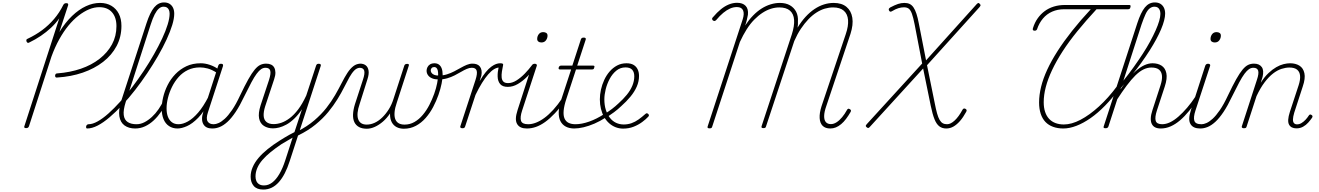

<svg xmlns="http://www.w3.org/2000/svg" viewBox="-20 -1039 10841 1578"><path d="M451 -402Q442 -400 437 -404.5Q432 -409 433 -420Q435 -429 439.5 -432.5Q444 -436 453 -436Q556 -444 644 -474Q732 -504 798 -555.5Q864 -607 900.5 -674.5Q937 -742 937 -824Q937 -897 900 -938.5Q863 -980 796 -980Q755 -980 712.5 -962.5Q670 -945 626 -911Q582 -877 542 -828Q502 -779 466.5 -715Q431 -651 403 -574L218 -1Q215 6 210 10Q205 14 194 14Q185 14 181 10Q177 6 180 -1L467 -888Q437 -846 399 -810.5Q361 -775 316 -744.5Q271 -714 219 -689Q212 -685 207 -687.5Q202 -690 198 -698Q195 -708 197.5 -713Q200 -718 206 -720Q272 -751 326 -791Q380 -831 424.5 -883Q469 -935 501 -1000Q505 -1006 510 -1009.5Q515 -1013 526 -1013Q535 -1013 538.5 -1008.5Q542 -1004 540 -996L468 -776Q517 -855 572.5 -908Q628 -961 686 -988Q744 -1015 802 -1015Q856 -1015 895.5 -991.5Q935 -968 956.5 -926Q978 -884 978 -826Q978 -736 938.5 -661Q899 -586 827.5 -530.5Q756 -475 660 -442Q564 -409 451 -402Z M696 17Q690 17 688.5 11.5Q687 6 688 -0.5Q689 -7 694.5 -12.5Q700 -18 708 -18Q741 -18 783 -41.5Q825 -65 872 -107Q919 -149 968.5 -204Q1018 -259 1067 -323.5Q1116 -388 1161.5 -456.5Q1207 -525 1245.5 -593Q1284 -661 1313 -723Q1342 -785 1358 -837.5Q1374 -890 1374 -926Q1374 -935 1379.5 -940Q1385 -945 1393 -945Q1401 -945 1406.5 -940Q1412 -935 1412 -926Q1412 -887 1395.5 -833Q1379 -779 1349 -714Q1319 -649 1278.5 -579Q1238 -509 1190.5 -438Q1143 -367 1091 -300Q1039 -233 985.5 -176Q932 -119 880.5 -75Q829 -31 782.5 -7Q736 17 696 17ZM1091 17Q1038 17 1003.5 -8Q969 -33 961 -83.5Q953 -134 976 -209L1184 -848Q1213 -937 1247 -978Q1281 -1019 1328 -1019Q1355 -1019 1373.5 -1007.5Q1392 -996 1402 -975.5Q1412 -955 1412 -926Q1412 -917 1406.5 -912Q1401 -907 1393 -907Q1385 -907 1379.5 -912Q1374 -917 1374 -926Q1374 -945 1368 -958Q1362 -971 1351.5 -977.5Q1341 -984 1324 -984Q1304 -984 1286 -968.5Q1268 -953 1251.5 -921Q1235 -889 1218 -836L1013 -200Q992 -133 997 -93.5Q1002 -54 1029.5 -36Q1057 -18 1101 -18Q1110 -18 1113.5 -12.5Q1117 -7 1115 -0.5Q1113 6 1106.5 11.5Q1100 17 1091 17Z M1091 17Q1082 17 1078 11.5Q1074 6 1075.5 -0.5Q1077 -7 1083.5 -12.5Q1090 -18 1102 -18Q1135 -18 1166.5 -34Q1198 -50 1228.5 -78Q1259 -106 1283.5 -142Q1308 -178 1326 -216Q1330 -225 1337 -224.5Q1344 -224 1349.5 -218.5Q1355 -213 1352 -204Q1332 -161 1304.5 -121Q1277 -81 1244 -50Q1211 -19 1172.5 -1Q1134 17 1091 17Z M1439 17Q1399 17 1369 -3Q1339 -23 1324 -60Q1309 -97 1309 -146Q1309 -189 1321 -240Q1333 -291 1358 -340.5Q1383 -390 1421.5 -430Q1460 -470 1511.5 -494.5Q1563 -519 1630 -519Q1666 -519 1704.5 -506Q1743 -493 1773 -471L1763 -440Q1721 -467 1687.5 -476Q1654 -485 1624 -485Q1569 -485 1525 -464Q1481 -443 1448.5 -406.5Q1416 -370 1394 -325.5Q1372 -281 1360.5 -235Q1349 -189 1349 -148Q1349 -108 1360 -79.5Q1371 -51 1392.5 -34.5Q1414 -18 1447 -18Q1483 -18 1524.5 -41Q1566 -64 1609 -114Q1652 -164 1693 -244L1701 -207Q1657 -120 1609 -71Q1561 -22 1517 -2.5Q1473 17 1439 17ZM1723 17Q1698 17 1680 8.5Q1662 0 1651.5 -18Q1641 -36 1640.5 -61.5Q1640 -87 1651 -120L1774 -500Q1777 -508 1782 -511.5Q1787 -515 1797 -515Q1809 -515 1812 -508.5Q1815 -502 1812 -494L1689 -116Q1672 -64 1686.5 -41Q1701 -18 1735 -18Q1742 -18 1744.5 -12.5Q1747 -7 1746 -0.5Q1745 6 1739.5 11.5Q1734 17 1723 17Z M1726 17Q1717 17 1713 11.5Q1709 6 1710.5 -0.5Q1712 -7 1719 -12.5Q1726 -18 1738 -18Q1754 -18 1777 -28Q1800 -38 1827.5 -63Q1855 -88 1887 -134.5Q1919 -181 1953 -254Q1992 -336 2021 -387.5Q2050 -439 2073.5 -467Q2097 -495 2119 -505.5Q2141 -516 2168 -516Q2178 -516 2180.5 -511Q2183 -506 2181 -499Q2179 -492 2173.5 -487Q2168 -482 2162 -482Q2143 -482 2126 -470.5Q2109 -459 2089.5 -433Q2070 -407 2046 -362Q2022 -317 1988 -248Q1951 -170 1916.5 -118.5Q1882 -67 1849.5 -37.5Q1817 -8 1786.5 4.5Q1756 17 1726 17Z M2144 519Q2091 519 2065.5 489.5Q2040 460 2040 413Q2040 373 2057 334Q2074 295 2105 258.5Q2136 222 2180 186.5Q2224 151 2278 117Q2298 104 2318.5 92Q2339 80 2359 68.5Q2379 57 2400 47L2462 -141Q2431 -95 2398 -63.5Q2365 -32 2333.5 -15Q2302 2 2274.5 9Q2247 16 2224 16Q2181 16 2149.5 -4Q2118 -24 2109.5 -66Q2101 -108 2122 -174L2191 -382Q2208 -435 2201 -458.5Q2194 -482 2162 -482Q2153 -482 2149 -487Q2145 -492 2146.5 -499Q2148 -506 2153.5 -511Q2159 -516 2167 -516Q2191 -516 2208 -508Q2225 -500 2234 -483.5Q2243 -467 2243.5 -443Q2244 -419 2233 -387L2159 -164Q2145 -119 2147 -86.5Q2149 -54 2170 -36.5Q2191 -19 2229 -19Q2259 -19 2292 -30Q2325 -41 2360.5 -67.5Q2396 -94 2430.5 -139.5Q2465 -185 2497 -254L2578 -500Q2581 -508 2585.5 -511.5Q2590 -515 2600 -515Q2612 -515 2615.5 -509Q2619 -503 2615 -494L2361 285Q2343 341 2321 384Q2299 427 2272 457.5Q2245 488 2213 503.5Q2181 519 2144 519ZM2150 485Q2186 485 2217.5 461Q2249 437 2276 391Q2303 345 2324 280L2385 92Q2371 100 2355 109.5Q2339 119 2323.5 128Q2308 137 2293 146Q2244 179 2204.5 211Q2165 243 2137 275.5Q2109 308 2094.5 342Q2080 376 2080 411Q2080 432 2087 448.5Q2094 465 2109.5 475Q2125 485 2150 485Z M2431 74Q2424 77 2419.5 74.5Q2415 72 2412.5 65.5Q2410 59 2413 52.5Q2416 46 2423 42Q2504 1 2562.5 -49Q2621 -99 2662.5 -152Q2704 -205 2734.5 -258Q2765 -311 2788.5 -357.5Q2812 -404 2835 -439.5Q2858 -475 2884.5 -495.5Q2911 -516 2946 -516Q2955 -516 2958 -511Q2961 -506 2959.5 -499Q2958 -492 2953 -487Q2948 -482 2940 -482Q2914 -482 2893 -461Q2872 -440 2852 -404.5Q2832 -369 2808.5 -322Q2785 -275 2753 -223Q2721 -171 2677.5 -118Q2634 -65 2573.5 -15.5Q2513 34 2431 74Z M2995 19Q2956 19 2930.5 5Q2905 -9 2892.5 -35Q2880 -61 2881.5 -98.5Q2883 -136 2897 -182L2963 -384Q2980 -434 2973.5 -458Q2967 -482 2934 -482Q2925 -482 2921 -487Q2917 -492 2918 -499Q2919 -506 2924.5 -511Q2930 -516 2939 -516Q2968 -516 2986 -502Q3004 -488 3009 -459.5Q3014 -431 3000 -388L2936 -185Q2922 -145 2919 -113.5Q2916 -82 2923.5 -60Q2931 -38 2948.5 -26.5Q2966 -15 2994 -15Q3027 -15 3059.5 -30Q3092 -45 3121.5 -73.5Q3151 -102 3175.5 -141Q3200 -180 3215 -229L3231 -195Q3212 -146 3185.5 -106.5Q3159 -67 3127 -39.5Q3095 -12 3061 3.5Q3027 19 2995 19ZM3299 19Q3266 19 3240.5 6Q3215 -7 3200.5 -33Q3186 -59 3185.5 -98Q3185 -137 3202 -189L3303 -500Q3306 -508 3312 -511Q3318 -514 3327 -514Q3336 -514 3339 -510.5Q3342 -507 3340 -500L3241 -195Q3226 -152 3223 -118Q3220 -84 3228 -61.5Q3236 -39 3255 -27Q3274 -15 3305 -15Q3349 -15 3386.5 -36.5Q3424 -58 3455 -95Q3486 -132 3509 -177Q3532 -222 3548.5 -268Q3565 -314 3573 -356Q3581 -398 3581 -427Q3581 -448 3577.5 -461.5Q3574 -475 3566.5 -481.5Q3559 -488 3549 -488Q3538 -488 3534 -496Q3530 -504 3534.5 -511.5Q3539 -519 3551 -519Q3572 -519 3587 -508.5Q3602 -498 3610 -477Q3618 -456 3618 -425Q3618 -396 3609.5 -352.5Q3601 -309 3583.5 -259Q3566 -209 3540 -159.5Q3514 -110 3478.5 -69.5Q3443 -29 3398 -5Q3353 19 3299 19Z M3584 -386Q3554 -386 3532 -395Q3510 -404 3498 -420.5Q3486 -437 3486 -458Q3486 -472 3493 -486.5Q3500 -501 3514.5 -510Q3529 -519 3552 -519Q3564 -519 3567 -511.5Q3570 -504 3566 -496Q3562 -488 3549 -488Q3535 -488 3527.5 -479.5Q3520 -471 3520 -461Q3520 -450 3527 -440Q3534 -430 3548.5 -424Q3563 -418 3585 -418Q3622 -418 3653.5 -428Q3685 -438 3713 -452.5Q3741 -467 3766.5 -481.5Q3792 -496 3816 -506Q3840 -516 3863 -516Q3872 -516 3876 -511Q3880 -506 3879 -499Q3878 -492 3872.5 -487Q3867 -482 3857 -482Q3838 -482 3816 -472.5Q3794 -463 3769.5 -448.5Q3745 -434 3716.5 -419.5Q3688 -405 3655.5 -395.5Q3623 -386 3584 -386Z M3780 15Q3771 15 3766 11Q3761 7 3763 0L3888 -382Q3905 -435 3897.5 -458.5Q3890 -482 3859 -482Q3851 -482 3848 -487Q3845 -492 3845.5 -499Q3846 -506 3851 -511Q3856 -516 3864 -516Q3884 -516 3899.5 -510Q3915 -504 3924.5 -491.5Q3934 -479 3937.5 -460.5Q3941 -442 3936 -417L3922 -372Q3949 -418 3972.5 -446.5Q3996 -475 4018 -491Q4040 -507 4057.5 -513Q4075 -519 4090 -519Q4096 -519 4100 -513.5Q4104 -508 4103.5 -501.5Q4103 -495 4098 -489.5Q4093 -484 4084 -484Q4063 -484 4040 -470Q4017 -456 3992.5 -428Q3968 -400 3941.5 -357.5Q3915 -315 3888 -259L3803 0Q3800 8 3796 11.5Q3792 15 3780 15Z M4153 -325Q4110 -325 4090.5 -348.5Q4071 -372 4070 -409.5Q4069 -447 4078 -485L4091 -519Q4106 -519 4111.5 -515.5Q4117 -512 4115 -505Q4109 -477 4105 -450.5Q4101 -424 4103 -402.5Q4105 -381 4117 -368.5Q4129 -356 4156 -356Q4190 -356 4225 -378Q4260 -400 4293.5 -434.5Q4327 -469 4355 -507Q4359 -513 4368 -510Q4377 -507 4381.5 -500Q4386 -493 4377 -483Q4349 -446 4313 -409.5Q4277 -373 4236.5 -349Q4196 -325 4153 -325Z M4309 17Q4281 17 4261 8Q4241 -1 4230 -20Q4219 -39 4220 -67Q4221 -95 4234 -135L4352 -500Q4356 -508 4361 -511.5Q4366 -515 4375 -515Q4384 -515 4389 -510.5Q4394 -506 4392 -499L4271 -130Q4253 -75 4262 -46.5Q4271 -18 4320 -18Q4328 -18 4331.5 -12.5Q4335 -7 4333.5 -0.5Q4332 6 4326.5 11.5Q4321 17 4309 17ZM4430 -690Q4414 -690 4404.5 -697.5Q4395 -705 4395 -719Q4395 -741 4408 -758Q4421 -775 4444 -775Q4460 -775 4470 -768Q4480 -761 4480 -746Q4480 -725 4467 -707.5Q4454 -690 4430 -690Z M4311 17Q4302 17 4298 11.5Q4294 6 4295.5 -0.5Q4297 -7 4303.5 -12.5Q4310 -18 4322 -18Q4352 -18 4385.5 -31Q4419 -44 4454.5 -70Q4490 -96 4527 -136.5Q4564 -177 4601 -232Q4609 -244 4616.5 -242Q4624 -240 4627 -230.5Q4630 -221 4624 -212Q4581 -151 4540 -107.5Q4499 -64 4460.5 -36.5Q4422 -9 4385 4Q4348 17 4311 17Z M4700 17Q4659 17 4630 1.5Q4601 -14 4586 -43.5Q4571 -73 4572 -117Q4573 -161 4592 -218L4674 -468H4584Q4574 -468 4572 -472.5Q4570 -477 4572 -485Q4575 -493 4580 -496.5Q4585 -500 4594 -500H4684L4754 -715Q4757 -723 4762 -726.5Q4767 -730 4778 -730Q4788 -730 4792 -726Q4796 -722 4794 -714L4724 -500H4852Q4863 -500 4865 -496Q4867 -492 4864 -484Q4862 -474 4857.5 -471Q4853 -468 4843 -468H4714L4635 -227Q4616 -170 4612.5 -129.5Q4609 -89 4620 -64.5Q4631 -40 4654 -29Q4677 -18 4709 -18Q4717 -18 4720 -12.5Q4723 -7 4722.5 -0.5Q4722 6 4716 11.5Q4710 17 4700 17Z M4698 17Q4689 17 4685.5 11.5Q4682 6 4684.5 -0.5Q4687 -7 4693.5 -12.5Q4700 -18 4709 -18Q4761 -18 4822 -39.5Q4883 -61 4945 -101Q4951 -105 4956 -102.5Q4961 -100 4964.5 -94.5Q4968 -89 4967 -82.5Q4966 -76 4958 -73Q4912 -43 4865.5 -23Q4819 -3 4776.5 7Q4734 17 4698 17Z M4948 -102Q4980 -121 5009.5 -143.5Q5039 -166 5063 -189Q5102 -224 5131.5 -260Q5161 -296 5177 -334.5Q5193 -373 5193 -412Q5193 -447 5175.5 -466Q5158 -485 5121 -485Q5078 -485 5045.5 -458.5Q5013 -432 4991 -391Q4969 -350 4958 -305Q4947 -260 4947 -223Q4947 -175 4959 -137Q4971 -99 4992 -71.5Q5013 -44 5042.5 -30Q5072 -16 5106 -16Q5140 -16 5170 -26.5Q5200 -37 5228 -57Q5256 -77 5285 -103Q5292 -109 5297 -108Q5302 -107 5307 -103Q5311 -100 5313 -93.5Q5315 -87 5308 -80Q5290 -60 5258.5 -36.5Q5227 -13 5187.5 2.5Q5148 18 5101 18Q5069 18 5039.5 6.5Q5010 -5 4986 -26.5Q4962 -48 4945 -78Q4928 -108 4919 -144.5Q4910 -181 4910 -222Q4910 -261 4919 -302Q4928 -343 4946 -382Q4964 -421 4990.5 -451.5Q5017 -482 5051.5 -500.5Q5086 -519 5129 -519Q5165 -519 5187.5 -505.5Q5210 -492 5221 -468.5Q5232 -445 5232 -415Q5232 -370 5213.5 -327.5Q5195 -285 5161.5 -244.5Q5128 -204 5085 -166Q5058 -140 5027 -117Q4996 -94 4964 -73Z M6804 17Q6763 17 6741 -5Q6719 -27 6716.5 -68.5Q6714 -110 6732 -166L6931 -758Q6954 -825 6950 -874.5Q6946 -924 6915 -951Q6884 -978 6827 -978Q6793 -978 6759 -968Q6725 -958 6690.5 -936Q6656 -914 6624 -880.5Q6592 -847 6562.5 -803Q6533 -759 6508 -702L6276 -1Q6274 8 6269 11Q6264 14 6254 14Q6244 14 6240.5 10.5Q6237 7 6239 -1L6488 -757Q6510 -826 6506.5 -875.5Q6503 -925 6472.5 -951.5Q6442 -978 6385 -978Q6351 -978 6316 -967Q6281 -956 6246.5 -933.5Q6212 -911 6179 -877.5Q6146 -844 6116.5 -797.5Q6087 -751 6061 -694L5834 0Q5832 9 5827 12.5Q5822 16 5812 16Q5802 16 5797.5 12.5Q5793 9 5796 0L6084 -880Q6099 -927 6087 -954Q6075 -981 6036 -981Q6008 -981 5980.5 -969Q5953 -957 5924.5 -933.5Q5896 -910 5866 -874Q5859 -867 5852.5 -866.5Q5846 -866 5838 -872Q5832 -879 5832.5 -885.5Q5833 -892 5840 -898Q5873 -937 5905 -963Q5937 -989 5970.5 -1002.5Q6004 -1016 6038 -1016Q6084 -1016 6108 -991Q6132 -966 6127 -918Q6123 -898 6118 -875.5Q6113 -853 6104 -829Q6135 -876 6169 -911Q6203 -946 6239.5 -969Q6276 -992 6314.5 -1003.5Q6353 -1015 6389 -1015Q6439 -1015 6472.5 -995.5Q6506 -976 6523.5 -942Q6541 -908 6538 -861Q6539 -849 6538 -837Q6537 -825 6535 -812Q6566 -863 6601 -901Q6636 -939 6674 -964.5Q6712 -990 6752 -1002.5Q6792 -1015 6832 -1015Q6898 -1015 6937 -982.5Q6976 -950 6985 -893Q6994 -836 6970 -761L6771 -167Q6754 -119 6753.5 -85.5Q6753 -52 6767.5 -35.5Q6782 -19 6809 -19Q6832 -19 6855.5 -34Q6879 -49 6901 -75.5Q6923 -102 6941 -135Q6945 -143 6951 -145Q6957 -147 6964 -142Q6972 -138 6973.5 -132.5Q6975 -127 6971 -119Q6953 -88 6934 -62.5Q6915 -37 6893.5 -19Q6872 -1 6850 8Q6828 17 6804 17Z M7757 17Q7724 17 7700.5 -0.5Q7677 -18 7660.5 -59Q7644 -100 7630 -168L7567 -476L7127 6Q7120 13 7115 13Q7110 13 7102 6Q7095 0 7095.5 -5Q7096 -10 7105 -20L7559 -517L7497 -839Q7486 -895 7475 -925.5Q7464 -956 7449 -967.5Q7434 -979 7409 -979Q7387 -979 7363 -971.5Q7339 -964 7313 -948Q7303 -942 7297 -943Q7291 -944 7286 -954Q7283 -962 7285.5 -967Q7288 -972 7297 -978Q7335 -998 7361 -1006.5Q7387 -1015 7413 -1015Q7438 -1015 7456 -1006.5Q7474 -998 7487.5 -978.5Q7501 -959 7512 -926Q7523 -893 7532 -844L7591 -543L8008 -1006Q8016 -1014 8021.5 -1014.5Q8027 -1015 8033 -1006Q8040 -1000 8039 -995Q8038 -990 8030 -980L7599 -503L7662 -193Q7672 -141 7681.5 -107Q7691 -73 7702.5 -53.5Q7714 -34 7728.5 -26Q7743 -18 7764 -18Q7793 -18 7826 -48.5Q7859 -79 7890 -136Q7894 -144 7900 -146.5Q7906 -149 7914 -145Q7922 -141 7924 -135Q7926 -129 7921 -120Q7896 -74 7869.5 -44Q7843 -14 7815.5 1.5Q7788 17 7757 17Z M8719 17Q8673 17 8635.5 3.5Q8598 -10 8572.5 -36.5Q8547 -63 8533.5 -103.5Q8520 -144 8520 -197Q8520 -258 8536.5 -325.5Q8553 -393 8587 -466.5Q8621 -540 8672 -619.5Q8723 -699 8791.5 -785.5Q8860 -872 8945 -963H8726Q8672 -963 8627.5 -943.5Q8583 -924 8551.5 -886.5Q8520 -849 8503 -798Q8500 -791 8492.5 -788Q8485 -785 8476 -788Q8470 -789 8468.5 -794.5Q8467 -800 8470 -809Q8484 -854 8508.5 -888.5Q8533 -923 8566 -947.5Q8599 -972 8641 -985Q8683 -998 8732 -998H9261Q9269 -998 9271 -994Q9273 -990 9271 -981Q9269 -971 9264.5 -967Q9260 -963 9251 -963H8992Q8905 -869 8835 -783Q8765 -697 8713 -616.5Q8661 -536 8626.5 -462.5Q8592 -389 8575 -323.5Q8558 -258 8558 -199Q8558 -154 8569.5 -119.5Q8581 -85 8602.5 -62Q8624 -39 8655 -27.5Q8686 -16 8724 -16Q8733 -16 8738 -11Q8743 -6 8743 0.5Q8743 7 8737 12Q8731 17 8719 17Z M8719 17Q8710 17 8705 12Q8700 7 8700 0.5Q8700 -6 8706 -11Q8712 -16 8723 -16Q8787 -16 8860.5 -54.5Q8934 -93 9011.5 -163.5Q9089 -234 9161 -331Q9168 -342 9174.5 -339Q9181 -336 9183 -326.5Q9185 -317 9179 -309Q9122 -232 9062.5 -171Q9003 -110 8943.5 -68.5Q8884 -27 8827 -5Q8770 17 8719 17Z M9520 17Q9493 17 9474.5 8Q9456 -1 9446.5 -20Q9437 -39 9438 -67.5Q9439 -96 9452 -135L9518 -338Q9533 -384 9530 -416.5Q9527 -449 9506 -466.5Q9485 -484 9443 -484Q9410 -484 9377.5 -468Q9345 -452 9311.5 -419Q9278 -386 9240.5 -336Q9203 -286 9159 -218L9140 -227Q9187 -306 9229.5 -361.5Q9272 -417 9311 -452Q9350 -487 9385 -503Q9420 -519 9452 -519Q9496 -519 9526.5 -499.5Q9557 -480 9566 -437.5Q9575 -395 9553 -328L9488 -130Q9470 -74 9478.5 -46Q9487 -18 9532 -18Q9538 -18 9541.5 -12.5Q9545 -7 9543.5 -0.5Q9542 6 9536.5 11.5Q9531 17 9520 17ZM9066 15Q9056 15 9052 11.5Q9048 8 9051 0L9327 -848Q9356 -937 9389.5 -978Q9423 -1019 9471 -1019Q9498 -1019 9516.5 -1008Q9535 -997 9545.5 -976.5Q9556 -956 9556 -927Q9556 -903 9547.5 -870Q9539 -837 9522.5 -798Q9506 -759 9482.5 -715.5Q9459 -672 9428.5 -624Q9398 -576 9361.5 -525Q9325 -474 9282.5 -422Q9240 -370 9193 -317L9090 0Q9087 8 9081.5 11.5Q9076 15 9066 15ZM9213 -376Q9258 -432 9297.5 -487.5Q9337 -543 9371.5 -596Q9406 -649 9432.5 -698Q9459 -747 9478 -789.5Q9497 -832 9507 -866.5Q9517 -901 9517 -925Q9517 -944 9511 -957.5Q9505 -971 9494.5 -977.5Q9484 -984 9468 -984Q9447 -984 9428.5 -969.5Q9410 -955 9395 -922.5Q9380 -890 9362 -838Z M9520 17Q9511 17 9507 11.5Q9503 6 9504.5 -0.5Q9506 -7 9512.5 -12.5Q9519 -18 9531 -18Q9563 -18 9596.5 -34Q9630 -50 9665.5 -81Q9701 -112 9737 -154Q9773 -196 9807 -248Q9813 -258 9821 -256.5Q9829 -255 9832.5 -247Q9836 -239 9829 -230Q9791 -174 9753.5 -128Q9716 -82 9678.5 -50Q9641 -18 9601.5 -0.5Q9562 17 9520 17Z M9843 17Q9815 17 9795 8Q9775 -1 9764 -20Q9753 -39 9754 -67Q9755 -95 9768 -135L9886 -500Q9890 -508 9895 -511.5Q9900 -515 9909 -515Q9918 -515 9923 -510.5Q9928 -506 9926 -499L9805 -130Q9787 -75 9796 -46.5Q9805 -18 9854 -18Q9862 -18 9865.5 -12.5Q9869 -7 9867.5 -0.5Q9866 6 9860.5 11.5Q9855 17 9843 17ZM9964 -690Q9948 -690 9938.5 -697.5Q9929 -705 9929 -719Q9929 -741 9942 -758Q9955 -775 9978 -775Q9994 -775 10004 -768Q10014 -761 10014 -746Q10014 -725 10001 -707.5Q9988 -690 9964 -690Z M9845 17Q9836 17 9832 11.5Q9828 6 9829.5 -0.5Q9831 -7 9838 -12.5Q9845 -18 9857 -18Q9873 -18 9896 -28Q9919 -38 9946.5 -63Q9974 -88 10006 -134.5Q10038 -181 10072 -254Q10111 -336 10140 -387.5Q10169 -439 10192.5 -467Q10216 -495 10238 -505.5Q10260 -516 10287 -516Q10297 -516 10299.5 -511Q10302 -506 10300 -499Q10298 -492 10292.5 -487Q10287 -482 10281 -482Q10262 -482 10245 -470.5Q10228 -459 10208.5 -433Q10189 -407 10165 -362Q10141 -317 10107 -248Q10070 -170 10035.5 -118.5Q10001 -67 9968.5 -37.5Q9936 -8 9905.5 4.5Q9875 17 9845 17Z M10203 15Q10194 15 10189 11Q10184 7 10186 0L10310 -382Q10328 -435 10320.5 -458.5Q10313 -482 10281 -482Q10273 -482 10270 -487Q10267 -492 10267.5 -499Q10268 -506 10273.5 -511Q10279 -516 10286 -516Q10308 -516 10324 -509Q10340 -502 10350 -488Q10360 -474 10361.5 -454Q10363 -434 10357 -408L10342 -359Q10373 -408 10405.5 -438.5Q10438 -469 10469.5 -487Q10501 -505 10530 -512Q10559 -519 10583 -519Q10628 -519 10659.5 -499.5Q10691 -480 10700.5 -437.5Q10710 -395 10687 -328L10617 -113Q10607 -79 10606.5 -58Q10606 -37 10615 -27Q10624 -17 10640 -17Q10659 -17 10676.5 -27.5Q10694 -38 10709.5 -54.5Q10725 -71 10735 -87Q10739 -94 10744.5 -97Q10750 -100 10758 -95Q10766 -90 10767 -85Q10768 -80 10764 -72Q10751 -53 10732.5 -32Q10714 -11 10689.5 2.5Q10665 16 10635 16Q10614 16 10598.5 8.5Q10583 1 10574.5 -14.5Q10566 -30 10567.5 -56Q10569 -82 10581 -119L10653 -338Q10668 -384 10665 -416.5Q10662 -449 10640.5 -466.5Q10619 -484 10577 -484Q10547 -484 10512.5 -473Q10478 -462 10443 -435Q10408 -408 10373.5 -362.5Q10339 -317 10307 -249L10226 0Q10224 8 10219.5 11.5Q10215 15 10203 15Z"/></svg>

Font: Playwrite MX Thin
Style: Regular
Weight: 250
Designer: Veronika Burian, José Scaglione
Foundry: TypeTogether
Version: Version 1.002